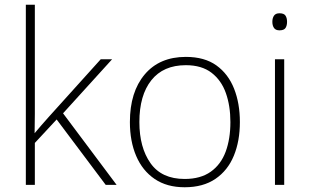

<svg xmlns="http://www.w3.org/2000/svg" viewBox="-20 -780 1308 810"><path d="M127 -381Q127 -339 127 -299.5Q127 -260 126 -218Q141 -236 155 -252Q169 -268 185 -286L405 -530H453L246 -302L472 0H426L219 -276L127 -177V0H89V-760H127Z M992 -265Q992 -185 966.5 -123Q941 -61 889 -25.5Q837 10 759 10Q684 10 632.5 -25Q581 -60 554.5 -122Q528 -184 528 -265Q528 -392 590.5 -466Q653 -540 764 -540Q843 -540 893 -504Q943 -468 967.5 -406Q992 -344 992 -265ZM568 -265Q568 -158 615 -91.5Q662 -25 759 -25Q826 -25 869 -55.5Q912 -86 932 -140Q952 -194 952 -265Q952 -333 933 -387Q914 -441 872.5 -473Q831 -505 764 -505Q669 -505 618.5 -441.5Q568 -378 568 -265Z M1159 -724Q1178 -724 1184.5 -714Q1191 -704 1191 -688Q1191 -672 1184.5 -662Q1178 -652 1159 -652Q1143 -652 1136 -662Q1129 -672 1129 -688Q1129 -704 1136 -714Q1143 -724 1159 -724ZM1179 -530V0H1140V-530Z"/></svg>

Font: Noto Sans Gujarati UI ExtraLight
Style: Regular
Weight: 200
Designer: Jelle Bosma - Monotype Design Team, Universal Thirst
Foundry: Monotype Imaging Inc.
Version: Version 2.106; ttfautohint (v1.8.4.7-5d5b)